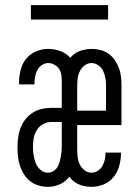

<svg xmlns="http://www.w3.org/2000/svg" viewBox="-20 -718 540 746"><path d="M167 8Q149 8 131 3Q113 -2 98.5 -13Q84 -24 74 -39.5Q64 -55 58 -72.5Q52 -90 50 -108Q48 -126 48 -145Q48 -164 50.5 -183Q53 -202 59.5 -220Q66 -238 78 -253.5Q90 -269 106 -279.5Q122 -290 141 -294.5Q160 -299 179 -299H220V-407Q220 -419 217.5 -431Q215 -443 208 -452.5Q201 -462 190 -467.5Q179 -473 167 -473Q154 -473 142.5 -465Q131 -457 125 -445.5Q119 -434 116.5 -420.5Q114 -407 114 -394V-390H54V-397Q54 -421 60 -445.5Q66 -470 81 -489Q96 -508 119.5 -518Q143 -528 167 -528Q191 -528 213.5 -520Q236 -512 252 -494.5Q268 -477 274 -454Q280 -431 280 -407V-113H279Q276 -90 268.5 -68Q261 -46 247 -28.5Q233 -11 211.5 -1.5Q190 8 167 8ZM166 -47Q177 -47 186.5 -52.5Q196 -58 202 -67Q208 -76 211 -86.5Q214 -97 216 -107.5Q218 -118 219 -128.5Q220 -139 220 -150V-244H179Q162 -244 147 -235.5Q132 -227 123 -212.5Q114 -198 111 -181Q108 -164 108 -147Q108 -131 110.5 -115Q113 -99 119 -84Q125 -69 137.5 -58Q150 -47 166 -47ZM335 8Q318 8 301 3.5Q284 -1 270 -11Q256 -21 246 -35.5Q236 -50 230 -66.5Q224 -83 222 -100Q220 -117 220 -134V-386Q220 -403 222 -420.5Q224 -438 230 -454Q236 -470 246 -484.5Q256 -499 270 -509Q284 -519 301.5 -523.5Q319 -528 336 -528Q353 -528 370.5 -523.5Q388 -519 402 -509Q416 -499 426 -484.5Q436 -470 442 -454Q448 -438 450 -420.5Q452 -403 452 -386V-232H280V-134Q280 -120 282 -105.5Q284 -91 290.5 -78Q297 -65 309 -56Q321 -47 335 -47Q348 -47 359.5 -54Q371 -61 377.5 -72.5Q384 -84 387 -97Q390 -110 390 -124V-125H450V-123Q450 -98 443.5 -74Q437 -50 421.5 -30.5Q406 -11 383 -1.5Q360 8 335 8ZM392 -288V-386Q392 -400 389.5 -414.5Q387 -429 381 -442Q375 -455 362.5 -464Q350 -473 336 -473Q321 -473 309 -464Q297 -455 290.5 -442Q284 -429 282 -414.5Q280 -400 280 -386V-288ZM400 -642H100V-698H400Z"/></svg>

Font: Iosevka Custom Light
Style: Regular
Weight: 300
Monospace: yes
Designer: Belleve Invis
Foundry: Belleve Invis
Version: Version 27.3.5